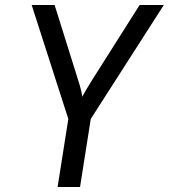

<svg xmlns="http://www.w3.org/2000/svg" viewBox="-20 -750 677 770"><path d="M211 0H301L344 -273L637 -730H540L350 -430C329 -397 315 -372 310 -362C309 -372 304 -397 293 -430L199 -730H107L254 -273Z"/></svg>

Font: JetBrains Mono
Style: Italic
Weight: 400
Italic angle: -9°
Monospace: yes
Designer: Philipp Nurullin, Konstantin Bulenkov
Foundry: JetBrains
Version: Version 2.305